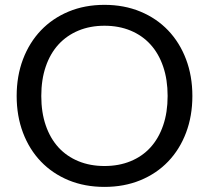

<svg xmlns="http://www.w3.org/2000/svg" viewBox="-20 -744 840 772"><path d="M753.5 -358C753.5 -411.7 745 -460.9 728 -505.8C711 -550.6 687 -589.2 656 -621.8C625 -654.2 587.8 -679.5 544.2 -697.5C500.8 -715.5 452.7 -724.5 400 -724.5C347.3 -724.5 299.3 -715.5 256 -697.5C212.7 -679.5 175.5 -654.2 144.5 -621.8C113.5 -589.2 89.5 -550.6 72.5 -505.8C55.5 -460.9 47 -411.7 47 -358C47 -304.3 55.5 -255.1 72.5 -210.2C89.5 -165.4 113.5 -126.8 144.5 -94.5C175.5 -62.2 212.7 -37.1 256 -19.2C299.3 -1.4 347.3 7.5 400 7.5C452.7 7.5 500.8 -1.4 544.2 -19.2C587.8 -37.1 625 -62.2 656 -94.5C687 -126.8 711 -165.4 728 -210.2C745 -255.1 753.5 -304.3 753.5 -358ZM654 -358C654 -314 648 -274.6 636 -239.8C624 -204.9 607 -175.4 585 -151.2C563 -127.1 536.3 -108.6 505 -95.8C473.7 -82.9 438.7 -76.5 400 -76.5C361.7 -76.5 326.8 -82.9 295.5 -95.8C264.2 -108.6 237.4 -127.1 215.2 -151.2C193.1 -175.4 176 -204.9 164 -239.8C152 -274.6 146 -314 146 -358C146 -402 152 -441.5 164 -476.5C176 -511.5 193.1 -541.1 215.2 -565.2C237.4 -589.4 264.2 -608 295.5 -621C326.8 -634 361.7 -640.5 400 -640.5C438.7 -640.5 473.7 -634 505 -621C536.3 -608 563 -589.4 585 -565.2C607 -541.1 624 -511.5 636 -476.5C648 -441.5 654 -402 654 -358Z"/></svg>

Font: LatoLatin
Style: Regular
Weight: 400
Designer: Lukasz Dziedzic with Adam Twardoch and Botio Nikoltchev
Foundry: tyPoland Lukasz Dziedzic
Version: Version 2.015; 2015-08-06; http://www.latofonts.com/